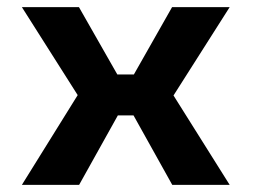

<svg xmlns="http://www.w3.org/2000/svg" viewBox="-20 -520 750 540"><path d="M626 -500 468 -251.5 626 0H464.5L355.5 -195.5H311.5L202.5 0H41.5L198.5 -252.5L41.5 -500H202L310 -310.5H356.5L464 -500Z"/></svg>

Font: League Mono
Style: Bold
Weight: 700
Width: 6
Designer: Tyler Finck
Foundry: The League of Moveable Type / Tyler Finck
Version: Version 2.300;RELEASE